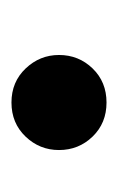

<svg xmlns="http://www.w3.org/2000/svg" viewBox="47 -544 211 345"><g transform="rotate(90 152.5 -371.5)"><path d="M164.2 -286.6Q127.2 -286.6 103 -312.1Q78.8 -337.6 78.8 -372Q78.8 -407.4 103 -432.4Q127.2 -457.4 164.2 -457.4Q201.2 -457.4 225.4 -432.4Q249.6 -407.4 249.6 -372Q249.6 -337.2 225.4 -311.9Q201.2 -286.6 164.2 -286.6Z"/></g></svg>

Font: Be Vietnam Pro Variable Thin
Style: Regular
Weight: 100
Designer: Lam Bao, Tony Le, Vietanh Nguyen
Foundry: Yellow Type Foundry
Version: Version 1.002